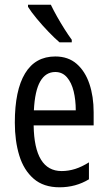

<svg xmlns="http://www.w3.org/2000/svg" viewBox="-20 -786 458 816"><path d="M215 -546Q270 -546 306 -514.5Q342 -483 360 -429.5Q378 -376 378 -309V-253H123Q126 -59 242 -59Q271 -59 299.5 -68Q328 -77 358 -96V-24Q302 10 233 10Q165 10 123 -26.5Q81 -63 62 -125Q43 -187 43 -265Q43 -402 86.5 -474Q130 -546 215 -546ZM215 -480Q174 -480 151 -440Q128 -400 124 -317H302Q302 -361 293 -398Q284 -435 264.5 -457.5Q245 -480 215 -480ZM196 -766Q207 -743 222.5 -715.5Q238 -688 254.5 -662Q271 -636 285 -617V-606H233Q213 -623 186.5 -650.5Q160 -678 136 -707Q112 -736 99 -757V-766Z"/></svg>

Font: Noto Sans ExtraCondensed
Style: Regular
Weight: 400
Width: 2
Designer: Monotype Design Team
Foundry: Monotype Imaging Inc.
Version: Version 2.013; ttfautohint (v1.8.4.7-5d5b)